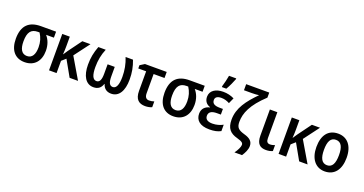

<svg xmlns="http://www.w3.org/2000/svg" viewBox="-42 -1639 5085 2681"><g transform="rotate(20 2500.0 -298.5)"><path d="M498 -240C498 -330 469 -400 424 -452H540V-541H316C142 -541 45 -455 45 -258C45 -85 130 10 270 10C416 10 498 -90 498 -240ZM158 -259C158 -397 204 -452 303 -452H327C365 -393 385 -329 385 -252C385 -146 349 -82 272 -82C194 -82 158 -146 158 -259Z M1051 -541H930L784 -342C771 -323 756 -301 742 -279H739C742 -313 744 -357 744 -402V-541H632V0H744V-182L805 -236L938 0H1063L879 -312Z M1683 -541H1573C1609 -452 1626 -362 1626 -264C1626 -148 1599 -85 1547 -85C1498 -86 1478 -128 1478 -219V-359H1372V-219C1372 -131 1353 -85 1304 -85C1250 -85 1224 -147 1224 -265C1224 -366 1241 -453 1278 -541H1168C1132 -444 1116 -365 1116 -262C1116 -96 1179 10 1293 10C1362 10 1404 -24 1423 -86H1427C1446 -24 1489 10 1557 10C1671 10 1734 -95 1734 -262C1734 -364 1719 -446 1683 -541Z M2184 -541H1861L1794 -499V-451H1911V-161C1911 -34 1970 11 2063 11C2101 11 2140 2 2162 -9V-95C2139 -87 2113 -82 2088 -82C2046 -82 2022 -108 2022 -166V-451H2184Z M2707 -240C2707 -330 2678 -400 2633 -452H2749V-541H2525C2351 -541 2254 -455 2254 -258C2254 -85 2339 10 2479 10C2625 10 2707 -90 2707 -240ZM2367 -259C2367 -397 2413 -452 2512 -452H2536C2574 -393 2594 -329 2594 -252C2594 -146 2558 -82 2481 -82C2403 -82 2367 -146 2367 -259Z M2980 -606H3046C3078 -660 3109 -729 3127 -777V-788H3020C3014 -748 2993 -658 2980 -620ZM3098 -324H3051C2975 -324 2936 -346 2936 -399C2936 -439 2966 -462 3027 -462C3073 -462 3111 -449 3149 -429L3187 -513C3137 -538 3083 -551 3022 -551C2911 -551 2831 -500 2831 -410C2831 -347 2863 -304 2921 -286V-282C2854 -266 2808 -224 2808 -149C2808 -55 2872 10 3016 10C3088 10 3141 -2 3184 -26V-121C3143 -98 3087 -81 3029 -81C2960 -81 2920 -106 2920 -158C2920 -211 2956 -240 3041 -240H3098Z M3629 36C3629 -34 3584 -71 3500 -94C3412 -120 3375 -145 3375 -233C3375 -362 3431 -501 3628 -685V-760H3285V-670H3401C3441 -670 3488 -673 3507 -677C3364 -531 3262 -399 3262 -226C3262 -96 3316 -38 3425 -9C3506 13 3519 32 3519 59C3519 89 3491 146 3457 191H3569C3600 146 3629 88 3629 36Z M3828 -541H3717V-153C3717 -31 3770 10 3857 10C3895 10 3931 2 3955 -10V-98C3936 -90 3908 -83 3883 -83C3846 -83 3828 -105 3828 -154Z M4462 -541H4341L4195 -342C4182 -323 4167 -301 4153 -279H4150C4153 -313 4155 -357 4155 -402V-541H4043V0H4155V-182L4216 -236L4349 0H4474L4290 -312Z M4955 -272C4955 -452 4866 -551 4731 -551C4584 -551 4506 -447 4506 -272C4506 -101 4590 10 4729 10C4877 10 4955 -102 4955 -272ZM4619 -271C4619 -394 4652 -459 4730 -459C4808 -459 4842 -394 4842 -272C4842 -148 4808 -82 4731 -82C4653 -82 4619 -149 4619 -271Z"/></g></svg>

Font: Noto Sans UI SemiCondensed Medium
Style: Regular
Weight: 500
Width: 4
Designer: Monotype Design Team
Foundry: Monotype Imaging Inc.
Version: Version 1.901